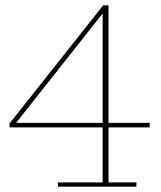

<svg xmlns="http://www.w3.org/2000/svg" viewBox="-20 -702 606 722"><path d="M198 0V-16H366V-663L368 -682H388V-16H493V0ZM16 -223V-238L30 -240H543V-223ZM16 -238 368 -682V-654L39 -238Z"/></svg>

Font: Montagu Slab 144pt Thin
Style: Regular
Weight: 250
Version: Version 1.000